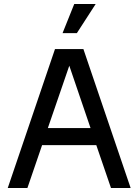

<svg xmlns="http://www.w3.org/2000/svg" viewBox="-20 -947 697 967"><path d="M19 0H118L192 -216H465L539 0H638L400 -700H257ZM295 -780H367L462 -927H354ZM221 -302 329 -616 436 -302Z"/></svg>

Font: Uncut Sans Medium
Style: Regular
Weight: 500
Designer: Kasper Nordkvist
Foundry: UNCUT.wtf
Version: Version 1.304;Glyphs 3.2 (3246)